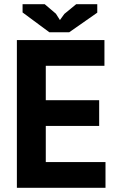

<svg xmlns="http://www.w3.org/2000/svg" viewBox="-20 -890 562 910"><path d="M60 -700H475V-578H197V-415H450V-293H197V-122H480V0H60ZM308 -737H214L87 -831V-870H192L245 -825L264 -795L285 -824L341 -870H441V-830Z"/></svg>

Font: PTSans
Style: Bold
Weight: 700
Designer: A.Korolkova, O.Umpeleva, V.Yefimov
Foundry: ParaType Ltd
Version: Version 2.003W OFL